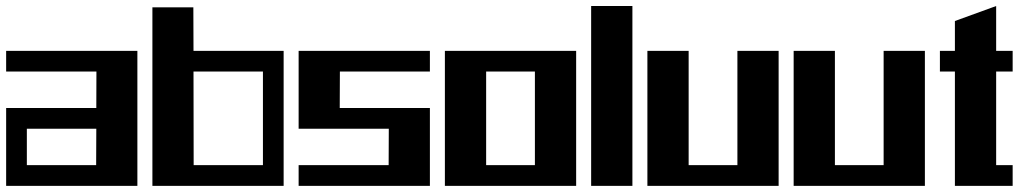

<svg xmlns="http://www.w3.org/2000/svg" viewBox="-20 -605 3365 625"><path d="M293.5 -186H67.4V-67.4H293ZM293.9 -372.1H0V-439.5H427.2V0H0V-253.4H293.5Z M835.9 -372.1H609.9L610.4 -67.4H835.9ZM609.9 -439.5H903.3V0H476.1V-581.1H609.4Z M952.1 -439.5H1379.4V-372.1H1086.4L1085.9 -253.4H1379.4V0H952.1V-67.4H1245.1L1245.6 -186H952.1Z M1721.2 -67.4V-372.1H1562.5V-67.4ZM1428.2 0V-439.5H1855.5V0Z M2038.6 0H1904.3V-585.4H2038.6Z M2221.7 -67.4H2380.4V-439.5H2514.6V0H2087.4V-439.5H2221.7Z M2697.8 -67.4H2856.4V-439.5H2990.7V0H2563.5V-439.5H2697.8Z M3222.7 -372.1V-67.4H3276.4V0H3088.4V-372.1H3039.6V-439.5H3088.4V-536.6L3222.7 -585.4V-439.5H3276.4V-372.1Z"/></svg>

Font: Aqlam Corner
Style: Regular
Weight: 400
Designer: Developer/ Husham Jawad
Version: Version 1.00;December 29, 2020;FontCreator 13.0.0.2683 32-bi